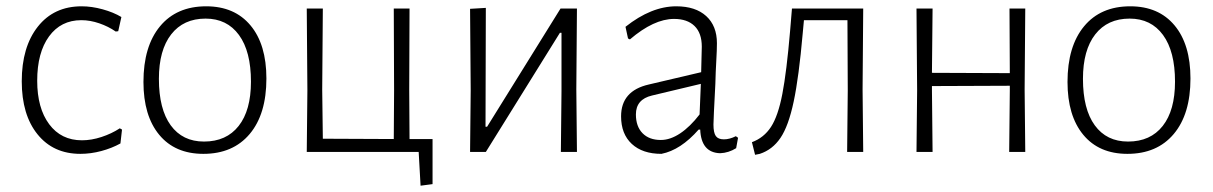

<svg xmlns="http://www.w3.org/2000/svg" viewBox="-20 -482 3846 609"><path d="M365 -428 355 -383 347 -382Q324 -398 295 -408Q266 -418 238 -418Q173 -418 135.5 -366.5Q98 -315 98 -226Q98 -139 136 -88Q174 -37 240 -37Q270 -37 302 -47.5Q334 -58 360 -75L367 -71L362 -27Q335 -12 301.5 -3Q268 6 235 6Q149 6 99 -56Q49 -118 49 -224Q49 -333 100 -397.5Q151 -462 239 -462Q271 -462 305.5 -452.5Q340 -443 365 -428Z M825 -233Q825 -120 772 -57Q719 6 625 6Q535 6 485 -54.5Q435 -115 435 -222Q435 -335 487.5 -398.5Q540 -462 634 -462Q724 -462 774.5 -401.5Q825 -341 825 -233ZM484 -232Q484 -136 521.5 -84.5Q559 -33 627 -33Q698 -33 737 -82.5Q776 -132 776 -223Q776 -319 738 -371Q700 -423 632 -423Q562 -423 523 -373Q484 -323 484 -232Z M1308 0H953L955 -195L953 -455H1004L1002 -198L1004 -42L1229 -41L1230 -195L1229 -455H1279L1278 -198L1279 -41H1352V102L1314 107Z M1521 -457 1520 -80H1525L1758 -455H1810L1808 -199L1810 0H1759L1761 -192V-378H1756L1521 0H1471L1473 -195L1471 -454Z M2254 -345Q2254 -324 2252 -289.5Q2250 -255 2249 -216Q2243 -102 2243 -87Q2243 -61 2250.5 -50.5Q2258 -40 2276 -40Q2294 -40 2314 -50L2321 -45L2315 -12Q2291 3 2264 4Q2204 2 2201 -71H2196Q2139 -6 2078 6Q2018 6 1984 -25.5Q1950 -57 1950 -113Q1950 -194 2038 -214L2204 -253L2206 -334Q2206 -377 2183 -399.5Q2160 -422 2118 -422Q2054 -422 1978 -357L1972 -360L1964 -397Q2046 -462 2125 -462Q2186 -462 2220 -431Q2254 -400 2254 -345ZM1997 -119Q1997 -81 2018 -59.5Q2039 -38 2076 -38Q2106 -38 2137.5 -59Q2169 -80 2199 -119L2203 -216L2048 -179Q1997 -167 1997 -119Z M2667 0 2669 -195 2668 -418H2530L2526 -375Q2514 -238 2497.5 -160Q2481 -82 2455.5 -44.5Q2430 -7 2390 6L2375 9L2365 -31Q2403 -45 2425.5 -79.5Q2448 -114 2461.5 -184Q2475 -254 2486 -383L2492 -455H2718L2716 -198L2718 0Z M3181 0 3183 -195V-210L2936 -209V-198L2938 0H2887L2889 -195L2887 -455H2938L2936 -251L3183 -250L3182 -455H3232L3230 -198L3232 0Z M3756 -233Q3756 -120 3703 -57Q3650 6 3556 6Q3466 6 3416 -54.5Q3366 -115 3366 -222Q3366 -335 3418.5 -398.5Q3471 -462 3565 -462Q3655 -462 3705.5 -401.5Q3756 -341 3756 -233ZM3415 -232Q3415 -136 3452.5 -84.5Q3490 -33 3558 -33Q3629 -33 3668 -82.5Q3707 -132 3707 -223Q3707 -319 3669 -371Q3631 -423 3563 -423Q3493 -423 3454 -373Q3415 -323 3415 -232Z"/></svg>

Font: t
Style: Regular
Weight: 300
Designer: Juan Pablo del Peral
Foundry: Huerta Tipografica
Version: Version 2.004; ttfautohint (v1.8.1)